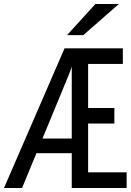

<svg xmlns="http://www.w3.org/2000/svg" viewBox="-20 -942 656 962"><path d="M0 0 303.5 -700H595.5V-621.5H421.5V-401H553V-323H421.5V-78.5H614.5V0H339.5V-608Q336 -597 331.5 -585Q327 -573 323 -563L90.5 0ZM137.5 -174.5 174.5 -248H355.5V-174.5ZM316 -766 458 -922H575.5L397.5 -766Z"/></svg>

Font: Overpass Mono Light
Style: Regular
Weight: 400
Monospace: yes
Version: Version 4.000